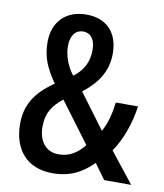

<svg xmlns="http://www.w3.org/2000/svg" viewBox="-83 -792 742 869"><g transform="rotate(10 288.5 -357.0)"><path d="M245 -724C151 -724 92 -665 92 -571C92 -500 115 -452 157 -391C75 -335 34 -275 34 -185C34 -69 97 10 217 10C297 10 352 -20 402 -70L453 0H577L467 -139C509 -199 536 -282 546 -355H444C437 -301 425 -254 404 -218L285 -378C352 -430 392 -489 392 -570C392 -667 337 -724 245 -724ZM243 -646C277 -646 299 -620 299 -571C299 -519 280 -476 233 -441C203 -479 186 -527 186 -569C186 -620 210 -646 243 -646ZM208 -327 346 -142C314 -101 277 -79 228 -79C172 -79 136 -122 136 -190C136 -251 159 -288 208 -327Z"/></g></svg>

Font: Noto Sans Thai Cond Med
Style: Regular
Weight: 500
Width: 3
Designer: Monotype Design Team
Foundry: Monotype Imaging Inc.
Version: Version 2.002